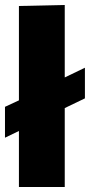

<svg xmlns="http://www.w3.org/2000/svg" viewBox="-28 -751 361 771"><path d="M48 -225 -8 -198V-322L48 -348V-727L232 -731V-440L313 -479V-356L232 -317V0H48Z"/></svg>

Font: Murecho ExtraBold
Style: Regular
Weight: 800
Designer: Neil Summerour
Foundry: Positype
Version: Version 1.010; ttfautohint (v1.8.3)